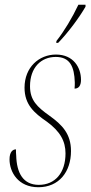

<svg xmlns="http://www.w3.org/2000/svg" viewBox="-20 -776 382 806"><path d="M217 -604 216 -596H224C266 -639 314 -704 339 -748V-756H309C283 -701 250 -646 217 -604ZM141 10C228 10 278 -55 278 -142C278 -214 241 -252 188 -290C136 -327 106 -355 106 -414C106 -493 153 -537 214 -537C274 -537 292 -496 294 -430C294 -422 294 -413 293 -404C310 -404 320 -416 320 -441C320 -493 288 -547 215 -547C144 -547 83 -494 83 -408C83 -337 123 -302 177 -265C233 -224 255 -183 255 -132C255 -50 211 0 143 0C77 0 50 -50 48 -123C47 -131 47 -140 47 -149C34 -149 20 -139 20 -107C20 -54 56 10 141 10Z"/></svg>

Font: Noto Serif Display Condensed Thin
Style: Italic
Weight: 100
Width: 3
Italic angle: -12°
Designer: Monotype Design Team
Foundry: Monotype Imaging Inc.
Version: Version 2.009